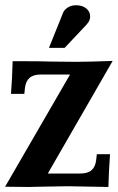

<svg xmlns="http://www.w3.org/2000/svg" viewBox="-31 -726 458 746"><path d="M-11.2 -0.5 241.2 -436.5H127.9Q98.6 -436.5 83.7 -423.3Q68.8 -410.2 65.9 -383.3L63.5 -361.3H11.7Q16.6 -423.8 18.1 -488.3Q135.3 -488.3 167.5 -486.8H167Q209 -485.8 265.6 -485.8Q310.1 -485.8 406.7 -489.3L154.8 -51.8H280.8Q310.1 -51.8 325 -64.9Q339.8 -78.1 342.8 -105L345.2 -127H396.5Q391.6 -58.1 390.1 0.5Q263.2 -2.4 232.4 -2.4Q209 -2.4 147.7 -1Q86.4 0.5 78.6 0.5Q38.6 0.5 -11.2 -0.5ZM220.2 -540H159.2L214.4 -677.2Q218.8 -688 232.2 -696.8Q245.6 -705.6 264.6 -705.6Q288.6 -705.6 304 -693.4Q319.3 -681.2 319.3 -661.6Q319.3 -645 305.7 -631.3H306.2Q292 -616.7 263.2 -585.7Q234.4 -554.7 220.2 -540Z"/></svg>

Font: Flanker
Style: Bold
Weight: 700
Designer: Flanker
Foundry: Flanker
Version: Version 2.021